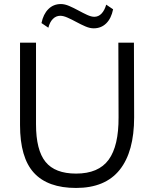

<svg xmlns="http://www.w3.org/2000/svg" viewBox="-20 -921 762 949"><path d="M565 -710H642L643 -341Q643 -171 571.5 -81.5Q500 8 356 8Q216 8 147.5 -67Q79 -142 79 -303V-710H158V-307Q158 -179 205 -121Q252 -63 356 -63Q467 -63 517 -131.5Q567 -200 566 -342ZM443 -781Q424 -781 402 -790.5Q380 -800 357 -812.5Q334 -825 313.5 -834Q293 -843 278 -843Q257 -843 241.5 -827.5Q226 -812 219 -784L185 -807Q194 -851 219 -876Q244 -901 281 -901Q300 -901 322 -891.5Q344 -882 367 -869.5Q390 -857 410.5 -847.5Q431 -838 446 -838Q467 -838 482 -854Q497 -870 505 -898L539 -875Q530 -830 505 -805.5Q480 -781 443 -781Z"/></svg>

Font: LivvicRegular
Style: Regular
Weight: 400
Designer: Jacques Le Bailly, Baron von Fonthausen
Version: Version 1.001; ttfautohint (v1.8.2)